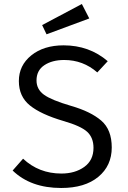

<svg xmlns="http://www.w3.org/2000/svg" viewBox="-20 -926 640 957"><path d="M388 -906 425 -834 212 -755 190 -801ZM537 -191Q537 -100 470 -44.5Q403 11 285 11Q133 11 43 -76L95 -135Q174 -61 286 -61Q354 -61 400 -94Q446 -127 446 -189Q446 -240 414.5 -269Q383 -298 296 -323Q184 -356 129 -400.5Q74 -445 74 -522Q74 -600 136 -650Q198 -700 297 -700Q425 -700 517 -621L465 -565Q394 -627 300 -627Q240 -627 201 -601Q162 -575 162 -525Q162 -481 199 -454Q236 -427 335 -398Q432 -370 484.5 -325Q537 -280 537 -191Z"/></svg>

Font: Fira Mono
Style: Regular
Weight: 400
Designer: Carrois Corporate & Edenspiekermann AG
Foundry: Carrois Corporate GbR & Edenspiekermann AG
Version: Version 3.206;PS 003.206;hotconv 1.0.70;makeotf.lib2.5.58329